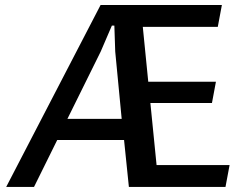

<svg xmlns="http://www.w3.org/2000/svg" viewBox="-20 -735 985 755"><path d="M467.8 -184.6H205.1L113.8 0H4.4L375.5 -715.3H852.5L836.4 -629.4H541.5L563 -413.6H829.1L813.5 -330.1H571.3L595.7 -85.9H882.8L866.7 0H486.8ZM458.5 -267.6 433.1 -532.2 429.7 -634.3H419.9L376 -532.2L245.1 -267.6Z"/></svg>

Font: Proza Libre
Style: Medium
Weight: 500
Designer: Jasper de Waard
Foundry: Jasper de Waard
Version: Version 1.000; ttfautohint (v1.4.1.8-43bc)